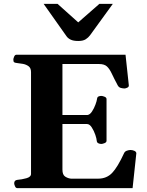

<svg xmlns="http://www.w3.org/2000/svg" viewBox="-20 -977 761 997"><path d="M53.7 -24.9Q53.7 -41 69.8 -43Q93.3 -44.9 117.2 -51.5Q141.1 -58.1 141.1 -74.2V-602.5Q141.1 -623.5 128.7 -632.8Q116.2 -642.1 99.1 -645.3Q82 -648.4 66.9 -649.9Q56.6 -650.9 53 -654.1Q49.3 -657.2 49.3 -668Q49.3 -673.3 53.5 -683.1Q57.6 -692.9 65.9 -692.9H631.8L648.9 -534.2Q649.9 -525.9 640.9 -521.7Q631.8 -517.6 626.5 -517.6Q618.7 -517.6 607.9 -520.3Q597.2 -522.9 591.3 -533.7Q571.8 -570.3 560.3 -595Q548.8 -619.6 535.2 -632.1Q521.5 -644.5 495.1 -644.5H304.2V-379.9H434.6Q447.3 -381.8 458 -398.4Q468.8 -415 475.8 -434.3Q482.9 -453.6 483.9 -463.4Q484.9 -473.1 491.7 -476.1Q498.5 -479 506.3 -479Q511.7 -479 522.5 -474.9Q533.2 -470.7 533.2 -462.4V-246.1Q533.2 -237.8 522.5 -233.6Q511.7 -229.5 506.3 -229.5Q498.5 -229.5 491 -232.9Q483.4 -236.3 482.4 -245.6Q481.9 -256.3 474.9 -277.1Q467.8 -297.9 456.5 -315.4Q445.3 -333 431.6 -333H304.2V-96.2Q304.2 -69.3 318.4 -60.1Q332.5 -50.8 348.6 -49.3H489.7Q533.7 -49.3 562.3 -79.1Q590.8 -108.9 624.5 -182.1Q628.4 -190.9 639.2 -194.6Q649.9 -198.2 657.7 -198.2Q667 -198.2 677 -194.1Q687 -189.9 688 -181.6L668.5 0H70.3Q62 0 57.9 -9.8Q53.7 -19.5 53.7 -24.9ZM386.2 -764.2Q361.3 -764.2 346.9 -771.2Q332.5 -778.3 325.2 -789.1L206.5 -957H278.8L386.2 -860.8L496.1 -957H565.9L447.3 -793.5Q439 -782.2 425.3 -773.2Q411.6 -764.2 386.2 -764.2Z"/></svg>

Font: Gelasio
Style: Bold
Weight: 700
Designer: Eben Sorkin
Foundry: Eben Sorkin
Version: Version 1.008